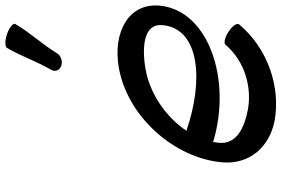

<svg xmlns="http://www.w3.org/2000/svg" viewBox="-187 -835 1052 718"><g transform="rotate(-90 339.0 -476.0)"><path d="M499 -789C531 -842 576 -890 608 -944C613 -952 597 -966 573 -975C548 -984 524 -984 519 -976C487 -922 469 -865 437 -811C428 -796 435 -779 452 -773C469 -767 490 -774 499 -789ZM607 -108C613 -116 601 -133 580 -147C559 -161 537 -166 531 -159C468 -85 370 -60 288 -75C221 -88 157 -117 164 -184C165 -191 166 -198 167 -205C401 -134 661 -223 677 -406C687 -522 576 -580 447 -558C263 -527 107 -351 91 -172C82 -69 148 6 247 25C368 47 514 3 607 -108ZM441 -458C525 -472 611 -464 604 -394C591 -253 392 -241 209 -305C261 -382 348 -442 441 -458Z"/></g></svg>

Font: Nupuram Medium Oblique
Style: Regular
Weight: 500
Designer: Santhosh Thottingal (santhosh.thottingal@gmail.com)
Foundry: SMC
Version: Version 1.000